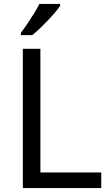

<svg xmlns="http://www.w3.org/2000/svg" viewBox="-20 -964 564 984"><path d="M97 0V-714H187V-80H499V0ZM288 -934Q279 -920 262 -900Q245 -880 224.5 -858.5Q204 -837 183.5 -817.5Q163 -798 145 -784H87V-796Q102 -815 119.5 -841Q137 -867 154 -894.5Q171 -922 182 -944H288Z"/></svg>

Font: Noto Sans Hanifi Rohingya
Style: Regular
Weight: 400
Designer: Monotype Design Team and DaltonMaag
Foundry: Google LLC
Version: Version 2.101